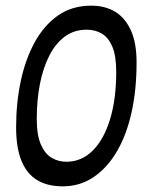

<svg xmlns="http://www.w3.org/2000/svg" viewBox="-20 -648 537 679"><path d="M202 11Q148 11 111.5 -11Q75 -33 56 -79Q37 -125 37 -198Q37 -284 53.5 -361.5Q70 -439 103 -499Q136 -559 185.5 -593.5Q235 -628 303 -628Q350 -628 385.5 -607.5Q421 -587 442 -542.5Q463 -498 463 -427Q463 -330 445 -249.5Q427 -169 392.5 -111Q358 -53 310 -21Q262 11 202 11ZM215 -76Q268 -76 307.5 -115Q347 -154 369 -225.5Q391 -297 391 -394Q391 -451 377 -483.5Q363 -516 339.5 -529.5Q316 -543 287 -543Q242 -543 209 -518.5Q176 -494 154 -450.5Q132 -407 121 -350Q110 -293 110 -228Q110 -170 124.5 -137Q139 -104 162.5 -90Q186 -76 215 -76Z"/></svg>

Font: Manuale Medium
Style: Italic
Weight: 500
Italic angle: -11°
Version: Version 1.002